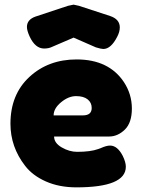

<svg xmlns="http://www.w3.org/2000/svg" viewBox="-20 -794 613 827"><path d="M297 -774 320 -769Q413 -739 454.5 -725Q496 -711 496 -676Q496 -657 485 -636Q458 -583 425 -583Q416 -583 393 -590L297 -632L204 -592Q190 -585 170 -585Q132 -585 108 -636Q96 -662 96 -678Q96 -710 134 -723L273 -769ZM450 -206H213Q213 -178 246 -159Q279 -140 312 -140Q370 -140 403 -152L414 -156Q438 -167 454 -167Q486 -167 509 -122Q522 -95 522 -76Q522 13 309 13Q235 13 177.5 -12.5Q120 -38 88 -80Q25 -161 25 -261Q25 -387 106.5 -462.5Q188 -538 310 -538Q449 -538 514 -440Q548 -388 548 -326.5Q548 -265 517.5 -235.5Q487 -206 450 -206ZM337 -297Q375 -297 375 -329Q375 -352 357.5 -366Q340 -380 307.5 -380Q275 -380 243 -353.5Q211 -327 211 -297Z"/></svg>

Font: Fredoka One
Style: Regular
Weight: 400
Version: Version 1.001;April 7, 2020;FontCreator 12.0.0.2522 64-bit